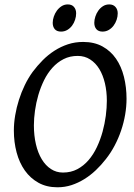

<svg xmlns="http://www.w3.org/2000/svg" viewBox="-20 -816 594 852"><path d="M454.1 -369.1Q454.1 -410.2 445.6 -446.5Q437 -482.9 420.7 -509.8Q404.3 -536.6 380.1 -552.2Q356 -567.9 324.7 -567.9Q290 -567.9 262.2 -553.7Q234.4 -539.6 212.6 -515.4Q190.9 -491.2 175.5 -460Q160.2 -428.7 150.1 -394.3Q140.1 -359.9 135.3 -325.2Q130.4 -290.5 130.4 -259.8Q130.4 -214.4 139.4 -175.8Q148.4 -137.2 165.3 -109.4Q182.1 -81.5 206.1 -65.9Q230 -50.3 259.3 -50.3Q294.9 -50.3 323 -65.2Q351.1 -80.1 372.8 -105.2Q394.5 -130.4 409.9 -163.1Q425.3 -195.8 435.1 -231.2Q444.8 -266.6 449.5 -302.2Q454.1 -337.9 454.1 -369.1ZM541.5 -377.9Q541.5 -343.3 535.4 -307.6Q529.3 -272 517.6 -237.3Q505.9 -202.6 488.8 -170.2Q471.7 -137.7 449.7 -109.9Q429.2 -83.5 405.3 -60.8Q381.3 -38.1 354.2 -21.2Q327.1 -4.4 297.4 5.4Q267.6 15.1 234.9 15.1Q187 15.1 150.9 -4.9Q114.7 -24.9 90.3 -59.3Q65.9 -93.8 53.7 -139.6Q41.5 -185.5 41.5 -236.8Q41.5 -269.5 47.4 -304.2Q53.2 -338.9 64 -372.8Q74.7 -406.7 90.1 -438.5Q105.5 -470.2 125 -497.1Q145.5 -524.4 169.4 -548.6Q193.4 -572.8 221.4 -590.8Q249.5 -608.9 281.2 -619.4Q313 -629.9 349.1 -629.9Q398.4 -629.9 434.8 -609.9Q471.2 -589.8 494.9 -555.4Q518.6 -521 530 -475.1Q541.5 -429.2 541.5 -377.9ZM317.9 -756.8Q317.9 -742.7 313.2 -728.3Q308.6 -713.9 299.8 -702.1Q291 -690.4 278.6 -683.1Q266.1 -675.8 251 -675.8Q232.4 -675.8 223.1 -686.5Q213.9 -697.3 213.9 -714.8Q213.9 -728 218.8 -742.4Q223.6 -756.8 232.4 -768.8Q241.2 -780.8 253.4 -788.6Q265.6 -796.4 280.8 -796.4Q298.8 -796.4 308.3 -785.2Q317.9 -773.9 317.9 -756.8ZM502.4 -756.8Q502.4 -742.7 497.6 -728.3Q492.7 -713.9 483.9 -702.1Q475.1 -690.4 462.6 -683.1Q450.2 -675.8 435.1 -675.8Q417 -675.8 407.7 -686.5Q398.4 -697.3 398.4 -714.8Q398.4 -728 403.1 -742.4Q407.7 -756.8 416.3 -768.8Q424.8 -780.8 437 -788.6Q449.2 -796.4 464.8 -796.4Q482.4 -796.4 492.4 -785.2Q502.4 -773.9 502.4 -756.8Z"/></svg>

Font: Gentium Book Basic
Style: Italic
Weight: 400
Italic angle: -8°
Designer: J. Victor Gaultney and Annie Olsen
Foundry: SIL International
Version: Version 1.102; 2013; Maintenance release